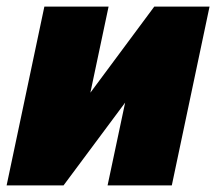

<svg xmlns="http://www.w3.org/2000/svg" viewBox="-21 -560 653 580"><path d="M-1 0 113 -540H307L252 -280L445 -540H612L498 0H304L357 -250L171 0Z"/></svg>

Font: Geist Black
Style: Italic
Weight: 900
Italic angle: -12°
Designer: Basement.studio, Andrés Briganti, Mateo Zaragoza
Foundry: Basement.studio, Vercel, Andrés Briganti, Guido Ferreyra, Mateo Zaragoza
Version: Version 1.500; ttfautohint (v1.8.4.7-5d5b)